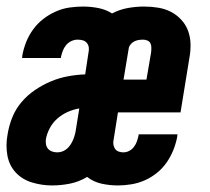

<svg xmlns="http://www.w3.org/2000/svg" viewBox="-21 -558 641 586"><path d="M138 8Q107 8 77 -1Q47 -10 27 -31.5Q7 -53 1.5 -84Q-4 -115 2 -147Q6 -173 16 -198.5Q26 -224 44 -245.5Q62 -267 85.5 -283Q109 -299 134 -309.5Q159 -320 185.5 -325Q212 -330 239 -331L249 -397Q251 -405 250 -413Q249 -421 244 -427Q239 -433 231.5 -435Q224 -437 216 -437Q206 -437 196.5 -432.5Q187 -428 180.5 -420Q174 -412 170.5 -402.5Q167 -393 165 -384Q165 -383 165 -382.5Q165 -382 165 -381H46Q47 -383 47 -384.5Q47 -386 47 -388Q51 -410 59 -430Q67 -450 80 -468Q93 -486 111 -500Q129 -514 149.5 -523Q170 -532 191 -535Q212 -538 232 -538Q256 -538 279 -533.5Q302 -529 321 -517Q344 -529 369 -533.5Q394 -538 419 -538Q441 -538 462 -534.5Q483 -531 500.5 -522Q518 -513 532 -498Q546 -483 553 -464Q560 -445 560.5 -423.5Q561 -402 557 -381L530 -215H339L326 -133Q324 -125 325 -117.5Q326 -110 330 -104Q334 -98 341 -95.5Q348 -93 355 -93Q365 -93 373.5 -97.5Q382 -102 388 -110Q394 -118 397 -127Q400 -136 402 -145Q402 -146 402 -146.5Q402 -147 402 -148H521Q520 -146 520 -144.5Q520 -143 520 -141Q516 -120 508 -100Q500 -80 487.5 -62Q475 -44 457.5 -30Q440 -16 420.5 -7.5Q401 1 380 4.5Q359 8 339 8Q313 8 288.5 2.5Q264 -3 245 -18Q220 -3 192.5 2.5Q165 8 138 8ZM356 -315H426L440 -397Q441 -405 441 -412Q441 -419 438.5 -425Q436 -431 429.5 -434Q423 -437 416 -437Q409 -437 402.5 -436Q396 -435 389.5 -432Q383 -429 378 -423Q373 -417 372 -411ZM154 -93Q162 -93 170 -96Q178 -99 184.5 -105Q191 -111 195.5 -118.5Q200 -126 203 -133.5Q206 -141 208 -149Q210 -157 211 -165L221 -227Q203 -224 186 -216.5Q169 -209 154.5 -196.5Q140 -184 131 -167Q122 -150 119 -133Q118 -125 119.5 -117Q121 -109 126 -103.5Q131 -98 138.5 -95.5Q146 -93 154 -93Z"/></svg>

Font: Iosevka Curly Extended Oblique
Style: Bold
Weight: 700
Width: 7
Italic angle: -9°
Monospace: yes
Designer: Belleve Invis
Foundry: Belleve Invis
Version: Version 11.1.0; ttfautohint (v1.8.3)